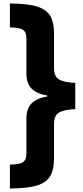

<svg xmlns="http://www.w3.org/2000/svg" viewBox="-20 -871 469 1084"><path d="M36 -851Q137 -851 191 -833.5Q245 -816 265 -779Q285 -742 285 -683V-486Q285 -441 312 -423.5Q339 -406 405 -403V-255Q339 -252 312 -234.5Q285 -217 285 -172V25Q285 83 265 120.5Q245 158 191 175.5Q137 193 36 193V58Q89 58 109 45Q129 32 129 -2V-202Q129 -259 159 -288Q189 -317 246 -326V-332Q189 -341 159 -370Q129 -399 129 -456V-656Q129 -690 109 -703Q89 -716 36 -716Z"/></svg>

Font: Noto Sans Tamil UI SemiCondensed Black
Style: Regular
Weight: 900
Width: 4
Designer: Jelle Bosma - Monotype Design Team
Foundry: Monotype Imaging Inc.
Version: Version 2.004; ttfautohint (v1.8.4.7-5d5b)